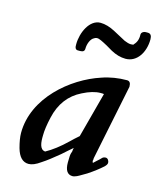

<svg xmlns="http://www.w3.org/2000/svg" viewBox="-108 -754 706 861"><g transform="rotate(15 245.0 -323.5)"><path d="M434 -88C426 -88 420 -85 416 -80L408 -72C404 -69 396 -61 384 -50C381 -55 380 -60 382 -64C382 -68 383 -70 382 -70L454 -422V-423C454 -440 448 -448 436 -448C397 -448 358 -442 321 -429C189 -386 38 -260 38 -97C38 -78 42 -55 49 -29C60 10 79 29 106 29C121 29 139 22 161 6C183 -8 208 -28 236 -51C256 -68 269 -81 284 -93C283 -91 283 -88 282 -83C282 -76 281 -75 278 -66C276 -60 275 -46 275 -23C275 13 287 31 311 31C315 31 320 30 324 28C330 27 345 18 372 2C398 -15 420 -32 439 -49C446 -56 450 -62 450 -68C450 -78 443 -88 434 -88ZM352 -361 296 -151C281 -138 269 -127 259 -117C225 -84 193 -60 164 -44C138 -46 135 -79 136 -112C136 -134 140 -162 148 -197C163 -264 199 -311 254 -338C285 -354 313 -362 336 -362C345 -362 350 -362 352 -361ZM174 -545C173 -528 178 -520 188 -520H199C212 -520 219 -525 219 -536C219 -557 228 -583 244 -591C259 -601 271 -593 290 -584C298 -580 313 -572 336 -558C358 -546 381 -539 404 -539C458 -539 490 -593 490 -652C490 -669 484 -678 471 -678H461C451 -678 441 -671 441 -661C442 -640 436 -624 424 -612C424 -609 420 -608 411 -608C402 -608 392 -611 380 -616C368 -622 350 -632 324 -646C300 -659 276 -666 255 -666C204 -666 174 -598 174 -545Z"/></g></svg>

Font: fbb
Style: Bold Italic
Weight: 700
Italic angle: -12°
Designer: David J. Perry, Michael Sharpe
Version: Version 0.991